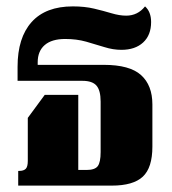

<svg xmlns="http://www.w3.org/2000/svg" viewBox="-20 -581 539 601"><path d="M37 0V-46H40Q54 -46 60.5 -52.5Q67 -59 67 -77V-212L120 -284H225V-49H251Q277 -49 286 -61Q295 -73 295 -105V-263Q295 -298 282 -313Q269 -328 238 -328H35V-372Q35 -463 79 -512Q123 -561 208 -561Q245 -561 274.5 -554Q304 -547 329 -539.5Q354 -532 375 -532Q411 -532 434 -561Q453 -544 453 -512Q453 -471 428 -448Q403 -425 360 -425Q334 -425 307 -433.5Q280 -442 250 -450.5Q220 -459 184 -459Q142 -459 120 -440Q98 -421 98 -386V-378H305Q386 -378 421.5 -346Q457 -314 457 -254V-122Q457 -56 427 -28Q397 0 330 0Z"/></svg>

Font: Noto Serif Thai ExtraCondensed Black
Style: Regular
Weight: 900
Width: 2
Designer: Monotype Design Team
Foundry: Monotype Imaging Inc.
Version: Version 2.002; ttfautohint (v1.8.4.7-5d5b)